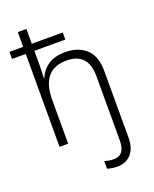

<svg xmlns="http://www.w3.org/2000/svg" viewBox="-178 -858 957 1195"><g transform="rotate(-20 300.0 -260.5)"><path d="M391 239Q445 239 479.5 201.5Q514 164 514 92V-347Q514 -448 461.5 -495Q409 -542 326 -542Q253 -542 210 -512Q167 -482 149 -435H145Q146 -458 147 -477Q148 -496 148 -517V-615H353V-662H148V-760H91V-662H0V-615H91V0H148V-290Q148 -490 315 -490Q457 -490 457 -334V91Q457 188 383 188Q350 188 322 178V229Q352 239 391 239Z"/></g></svg>

Font: Noto Sans Mono UI Light
Style: Regular
Weight: 300
Designer: Monotype Design team
Foundry: Monotype Imaging Inc.
Version: 1.000